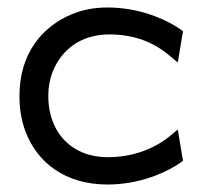

<svg xmlns="http://www.w3.org/2000/svg" viewBox="-20 -482 539 513"><path d="M272 -390C340 -390 391.1 -368.3 431 -335L455 -315L469 -399C420 -434 348 -462 267 -462C232 -462 201 -456 172 -444C92 -411 32 -338 32 -226C32 -192 37 -160 48 -131C79 -48 154 11 267 11C348 11 420 -17 469 -52L455 -136L431 -116C390 -84 335 -62 267 -62C244 -62 222 -66 202 -74C147 -96 109 -149 109 -226C109 -249 113 -271 121 -291C143.5 -347.2 194 -390 272 -390Z"/></svg>

Font: Charger Sport
Style: Regular
Weight: 400
Designer: Jasper
Foundry: Cannot Into Space Fonts
Version: Version 1.1